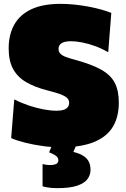

<svg xmlns="http://www.w3.org/2000/svg" viewBox="-20 -749 656 997"><path d="M294 16Q250 16 201.2 9.2Q152.5 2.5 109 -8.5Q65.5 -19.5 38 -32L54 -233Q90 -214.5 129.5 -201.2Q169 -188 206.2 -181Q243.5 -174 273 -174Q296 -174 310.5 -178.8Q325 -183.5 332 -192.8Q339 -202 339 -216Q339 -233 324 -244Q309 -255 282.5 -263.5Q256 -272 221 -281Q159.5 -297 115.8 -322.5Q72 -348 48.5 -390Q25 -432 25 -498Q25 -568 53.5 -620Q82 -672 141.8 -700.5Q201.5 -729 295 -729Q330 -729 366.5 -725.2Q403 -721.5 437.8 -715Q472.5 -708.5 503.5 -700Q534.5 -691.5 558 -682L542 -478Q508.5 -497 473.5 -509.8Q438.5 -522.5 406 -528.8Q373.5 -535 348 -535Q328 -535 313.8 -530.8Q299.5 -526.5 291.8 -517.8Q284 -509 284 -495Q284 -480 293.5 -470.2Q303 -460.5 322.2 -453.2Q341.5 -446 371 -438Q456 -415 505.5 -387.2Q555 -359.5 576 -318.8Q597 -278 597 -216Q597 -142 565.8 -90.2Q534.5 -38.5 467.5 -11.2Q400.5 16 294 16ZM277 228Q261 228 246.5 226.8Q232 225.5 220.2 223.2Q208.5 221 201 218V103Q206.5 104.5 217 106.2Q227.5 108 240 108Q260.5 108 271.8 102.2Q283 96.5 283 83Q283 74.5 278.2 67.8Q273.5 61 263 55Q252.5 49 235 42L268 -36H378V0L361 40Q392.5 47.5 412.2 60Q432 72.5 441 90.5Q450 108.5 450 133Q450 160 433.8 181.5Q417.5 203 379.8 215.5Q342 228 277 228Z"/></svg>

Font: Commissioner Thin Black
Style: Regular
Weight: 900
Version: Version 1.000